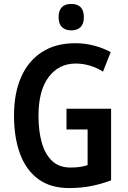

<svg xmlns="http://www.w3.org/2000/svg" viewBox="-20 -994 647 973"><path d="M317 -443H543V-80Q492 -61 441 -51Q390 -41 330 -41Q236 -41 174 -86.5Q112 -132 81.5 -214.5Q51 -297 51 -409Q51 -520 86.5 -602Q122 -684 191.5 -729.5Q261 -775 362 -775Q410 -775 456 -763Q502 -751 541 -730L502 -631Q472 -650 436.5 -661Q401 -672 364 -672Q278 -672 226.5 -603.5Q175 -535 175 -407Q175 -331 191.5 -272Q208 -213 243.5 -179Q279 -145 337 -145Q365 -145 384.5 -148Q404 -151 424 -157V-338H317ZM341 -974Q405 -974 405 -907Q405 -873 388 -856.5Q371 -840 341 -840Q312 -840 294.5 -856.5Q277 -873 277 -907Q277 -974 341 -974Z"/></svg>

Font: Noto Sans Tamil UI Condensed SemiBold
Style: Regular
Weight: 600
Width: 3
Designer: Jelle Bosma - Monotype Design Team
Foundry: Monotype Imaging Inc.
Version: Version 2.004; ttfautohint (v1.8.4.7-5d5b)